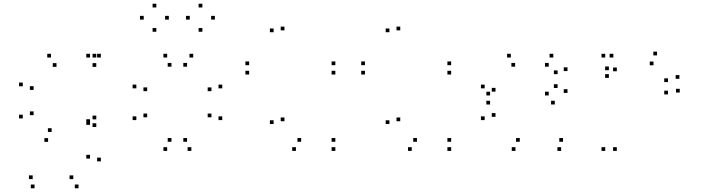

<svg xmlns="http://www.w3.org/2000/svg" viewBox="-20 -798 3760 1028"><path d="M400.5 210V190H380.5V210ZM520 66V46H500V66ZM520 -490V-510H500V-490ZM462 -490V-510H442V-490ZM462 -139.5V-159.5H442V-139.5ZM462 -129.5V-149.5H442V-129.5ZM462 51V31H442V51ZM372.5 161V141H352.5V161ZM155 161V141H135V161ZM165 210V190H145V210ZM495.5 -118V-138H475.5V-118ZM495.5 -159V-179H475.5V-159ZM256.5 -91.5V-111.5H236.5V-91.5ZM160 -181.5V-201.5H140V-181.5ZM160 -316.5V-336.5H140V-316.5ZM282.5 -440V-460H262.5V-440ZM495.5 -440V-460H475.5V-440ZM495.5 -490V-510H475.5V-490ZM253 -490V-510H233V-490ZM102 -336V-356H82V-336ZM102 -164V-184H82V-164ZM237.5 -38.5V-58.5H217.5V-38.5Z M1004.5 10V-10H984.5V10ZM1170 -155V-175H1150V-155ZM1170 -325V-345H1150V-325ZM1014.5 -490V-510H994.5V-490ZM875 -490V-510H855V-490ZM710 -325V-345H690V-325ZM710 -155V-175H690V-155ZM875 10V-10H855V10ZM768 -170V-190H748V-170ZM768 -310V-330H748V-310ZM898 -441V-461H878V-441ZM981.5 -441V-461H961.5V-441ZM1112 -310V-330H1092V-310ZM1112 -170V-190H1092V-170ZM981.5 -39V-59H961.5V-39ZM898 -39V-59H878V-39ZM884 -693V-713H864V-693ZM817 -758V-778H797V-758ZM749.5 -693V-713H729.5V-693ZM817 -628V-648H797V-628ZM1130.5 -693V-713H1110.5V-693ZM1063.5 -758V-778H1043.5V-758ZM996 -693V-713H976V-693ZM1063.5 -628V-648H1043.5V-628Z M1775.5 10V-10H1755.5V10ZM1775.5 -39V-59H1755.5V-39ZM1592.5 -39V-59H1572.5V-39ZM1503 -149V-169H1483V-149ZM1503 -635.5V-655.5H1483V-635.5ZM1445 -625.5V-645.5H1425V-625.5ZM1445 -134V-154H1425V-134ZM1564.5 10V-10H1544.5V10ZM1775.5 -399V-419H1755.5V-399ZM1775.5 -449V-469H1755.5V-449ZM1314 -449V-469H1294V-449ZM1314 -399V-419H1294V-399Z M2395.5 10V-10H2375.5V10ZM2395.5 -39V-59H2375.5V-39ZM2212.5 -39V-59H2192.5V-39ZM2123 -149V-169H2103V-149ZM2123 -635.5V-655.5H2103V-635.5ZM2065 -625.5V-645.5H2045V-625.5ZM2065 -134V-154H2045V-134ZM2184.5 10V-10H2164.5V10ZM2395.5 -399V-419H2375.5V-399ZM2395.5 -449V-469H2375.5V-449ZM1934 -449V-469H1914V-449ZM1934 -399V-419H1914V-399Z M2984.5 10V-10H2964.5V10ZM2994.5 -39V-59H2974.5V-39ZM2763 -39V-59H2743V-39ZM2633 -172.5V-192.5H2613V-172.5ZM2633 -307.5V-327.5H2613V-307.5ZM2738 -441V-461H2718V-441ZM2918 -441V-461H2898V-441ZM2965.5 -401V-421H2945.5V-401ZM2965.5 -327V-347H2945.5V-327ZM2918 -287V-307H2898V-287ZM2604 -287V-307H2584V-287ZM2604 -238.5V-258.5H2584V-238.5ZM2950.5 -238.5V-258.5H2930.5V-238.5ZM3018.5 -300.5V-320.5H2998.5V-300.5ZM3018.5 -417.5V-437.5H2998.5V-417.5ZM2942.5 -490V-510H2922.5V-490ZM2715 -490V-510H2695V-490ZM2575 -325V-345H2555V-325ZM2575 -155V-175H2555V-155ZM2740 10V-10H2720V10Z M3619.5 -302.5V-322.5H3599.5V-302.5ZM3617.5 -376V-396H3597.5V-376ZM3498 -501.5V-521.5H3478V-501.5ZM3240 -422V-442H3220V-422ZM3240 -381V-401H3220V-381ZM3479 -448.5V-468.5H3459V-448.5ZM3556.5 -358.5V-378.5H3536.5V-358.5ZM3556.5 -292.5V-312.5H3536.5V-292.5ZM3282.5 10V-10H3262.5V10ZM3282.5 -416.5V-436.5H3262.5V-416.5ZM3264 -490V-510H3244V-490ZM3220.5 -490V-510H3200.5V-490ZM3220.5 10V-10H3200.5V10Z"/></svg>

Font: Monaspace Krypton Dots Var
Style: Regular
Weight: 400
Designer: Riley Cran and the Lettermatic Team
Version: Version 1.100 (Monaspace Krypton Dots)